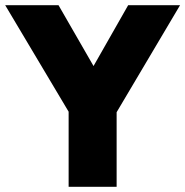

<svg xmlns="http://www.w3.org/2000/svg" viewBox="-28 -720 714 740"><path d="M236.5 0V-289.5L-8 -700H197.5L332.5 -465.5L466 -700H666L421.5 -287.5V0Z"/></svg>

Font: Geologica ExtraBold
Style: Regular
Weight: 800
Designer: Sindre Bremnes, Frode Helland
Foundry: Monokrom Skriftforlag AS
Version: Version 1.010;gftools[0.9.28]